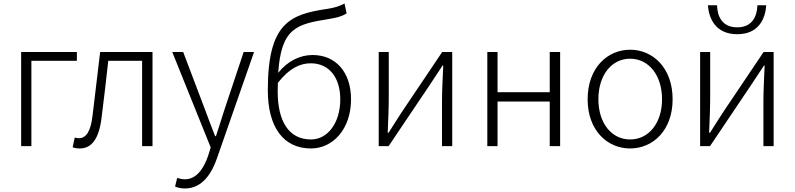

<svg xmlns="http://www.w3.org/2000/svg" viewBox="-20 -829 4507 1089"><path d="M100 0H158V-484H416V-534H100Z M433 13C500 13 542 -43 556 -161C570 -269 582 -376 594 -484H786V0H845V-534H548C534 -413 519 -294 505 -174C495 -85 469 -45 427 -45C418 -45 411 -47 404 -49L392 6C404 11 415 13 433 13Z M1029 240C1127 240 1182 155 1213 62L1421 -534H1362L1253 -207C1238 -161 1221 -105 1205 -57H1200C1181 -105 1160 -161 1143 -207L1019 -534H957L1175 7L1161 53C1135 130 1093 188 1028 188C1013 188 996 184 985 180L973 229C988 236 1008 240 1029 240Z M1744 13C1866 13 1971 -94 1971 -266C1971 -418 1886 -517 1753 -517C1682 -517 1611 -483 1558 -416C1575 -673 1665 -692 1844 -721C1887 -728 1918 -735 1946 -753L1934 -809C1903 -794 1889 -787 1832 -778C1626 -747 1499 -699 1499 -318C1499 -105 1589 13 1744 13ZM1556 -359C1621 -443 1684 -470 1742 -470C1851 -470 1910 -384 1910 -266C1910 -131 1838 -38 1744 -38C1617 -38 1555 -142 1555 -311Z M2128 0H2184L2414 -342C2436 -375 2468 -424 2490 -457H2494C2491 -387 2487 -315 2487 -256V0H2545V-534H2488L2258 -192C2237 -159 2205 -110 2184 -76H2179C2182 -147 2185 -219 2185 -277V-534H2128Z M2744 0H2802V-253H3098V0H3157V-534H3098V-306H2802V-534H2744Z M3554 13C3683 13 3795 -89 3795 -266C3795 -444 3683 -547 3554 -547C3425 -547 3313 -444 3313 -266C3313 -89 3425 13 3554 13ZM3554 -38C3449 -38 3374 -130 3374 -266C3374 -403 3449 -496 3554 -496C3659 -496 3735 -403 3735 -266C3735 -130 3659 -38 3554 -38Z M3951 0H4007L4237 -342C4259 -375 4291 -424 4313 -457H4317C4314 -387 4310 -315 4310 -256V0H4368V-534H4311L4081 -192C4060 -159 4028 -110 4007 -76H4002C4005 -147 4008 -219 4008 -277V-534H3951ZM4162 -635C4284 -635 4321 -724 4326 -799H4276C4274 -736 4246 -674 4162 -674C4075 -674 4049 -736 4047 -799H3995C4001 -724 4038 -635 4162 -635Z"/></svg>

Font: Noto Sans CJK SC Light
Style: Regular
Weight: 300
Designer: Ryoko NISHIZUKA 西塚涼子 (kana, bopomofo & ideographs); Paul D. Hunt (Latin, Greek & Cyrillic); Sandoll Communications 산돌커뮤니
Foundry: Adobe
Version: Version 2.004;hotconv 1.0.118;makeotfexe 2.5.65603